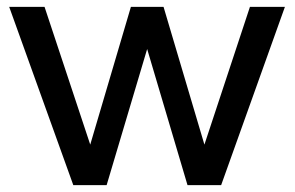

<svg xmlns="http://www.w3.org/2000/svg" viewBox="-20 -540 859 560"><path d="M526.9 0 409.2 -397 291 0H193.8L6.8 -520H109.9L243.2 -118.2L361.8 -520H457L576.2 -118.2L709 -520H811L625 0Z"/></svg>

Font: Aspekta 450
Style: Regular
Weight: 450
Designer: Ivo Dolenc
Version: Version 2.000